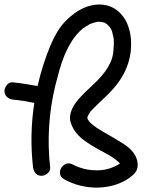

<svg xmlns="http://www.w3.org/2000/svg" viewBox="-30 -785 651 867"><path d="M482.4 -163.1Q505.9 -149.4 530.3 -133.8Q554.7 -118.2 572.3 -95.7Q590.8 -71.3 591.8 -42Q592.8 -12.7 567.4 7.8Q536.1 34.2 497.1 47.4Q458 60.5 416.5 62Q375 63.5 334.5 53.7Q293.9 43.9 259.8 24.4Q243.2 15.6 241.2 0.5Q239.3 -14.6 246.6 -26.9Q253.9 -39.1 268.1 -44.9Q282.2 -50.8 298.8 -42Q311.5 -35.2 323.7 -30.8Q335.9 -26.4 349.6 -22.5Q386.7 -13.7 424.8 -16.6Q462.9 -19.5 497.1 -38.1Q505.9 -42 511.7 -46.9Q508.8 -49.8 505.9 -52.7Q502.9 -55.7 499 -58.6Q479.5 -75.2 454.1 -88.9Q428.7 -102.5 402.8 -117.2Q377 -131.8 353 -148.9Q329.1 -166 311.5 -188.5Q296.9 -208 289.6 -231Q282.2 -253.9 290 -278.3Q296.9 -299.8 309.6 -317.9Q322.3 -335.9 337.9 -351.6Q355.5 -370.1 374 -387.2Q392.6 -404.3 410.2 -421.9Q427.7 -439.5 442.4 -459Q457 -478.5 467.8 -501Q478.5 -522.5 481.9 -552.7Q485.4 -583 483.4 -610.4Q482.4 -614.3 481.4 -620.1Q480.5 -626 478.5 -632.8L475.6 -644.5Q471.7 -652.3 469.7 -656.2Q467.8 -660.2 464.8 -664.1Q465.8 -662.1 461.4 -667Q457 -671.9 455.1 -673.8Q449.2 -678.7 447.8 -679.2Q446.3 -679.7 444.3 -681.6Q437.5 -683.6 436.5 -684.1Q435.5 -684.6 434.6 -684.6Q426.8 -686.5 423.8 -686.5H409.2Q396.5 -683.6 390.6 -681.6L377 -676.8Q368.2 -671.9 357.9 -665.5Q347.7 -659.2 342.8 -655.3Q315.4 -631.8 295.9 -601.6Q276.4 -571.3 262.2 -537.6Q248 -503.9 238.3 -468.3Q228.5 -432.6 219.7 -398.4Q175.8 -216.8 196.3 -30.3Q198.2 -13.7 185.1 -2.4Q171.9 8.8 157.2 8.8Q140.6 8.8 130.9 -2.4Q121.1 -13.7 119.1 -30.3Q102.5 -175.8 125 -320.3Q100.6 -325.2 77.1 -329.1Q53.7 -333 29.3 -335Q12.7 -336.9 1.5 -347.2Q-9.8 -357.4 -9.8 -374Q-9.8 -388.7 1.5 -401.9Q12.7 -415 29.3 -413.1Q57.6 -410.2 84.5 -405.8Q111.3 -401.4 139.6 -396.5Q162.1 -495.1 199.2 -583Q211.9 -613.3 229 -641.6Q246.1 -669.9 269.5 -693.4Q287.1 -710.9 308.1 -726.1Q329.1 -741.2 352.5 -751Q376 -760.7 401.4 -763.7Q426.8 -766.6 452.1 -760.7Q478.5 -753.9 498 -738.8Q517.6 -723.6 531.2 -702.6Q544.9 -681.6 552.2 -656.7Q559.6 -631.8 561.5 -606.4Q565.4 -541 543.5 -484.4Q521.5 -427.7 477.5 -379.9Q460.9 -361.3 442.4 -344.2Q423.8 -327.1 406.2 -309.6Q398.4 -301.8 391.1 -294.4Q383.8 -287.1 377 -279.3Q377 -278.3 374 -273.9Q371.1 -269.5 370.1 -267.6Q364.3 -256.8 364.3 -252.9Q364.3 -250 368.2 -243.7Q372.1 -237.3 370.1 -240.2Q375 -232.4 383.8 -225.6Q404.3 -208 430.7 -192.9Q457 -177.7 482.4 -163.1Z"/></svg>

Font: Schoolbell
Style: Regular
Weight: 400
Designer: Font Diner, Inc
Foundry: Font Diner, Inc
Version: Version 1.001